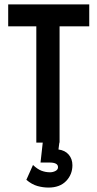

<svg xmlns="http://www.w3.org/2000/svg" viewBox="-20 -644 440 867"><path d="M144 0V-525H17V-624H383V-525H249V0ZM199 203Q174 203 149 196Q124 189 99 168L129 101Q149 120 167.5 127Q186 134 206 134Q219 134 230.5 128Q242 122 242 111Q242 100 232 95Q222 90 205 90H163L173 0H248L244 31Q274 35 290.5 54.5Q307 74 307 102Q307 144 278.5 173.5Q250 203 199 203Z"/></svg>

Font: Inconsolata Condensed ExtraBold
Style: Regular
Weight: 800
Width: 3
Monospace: yes
Designer: Raph Levien, Cyreal, Brenton Simpson
Foundry: Raph Levien, Cyreal, Google
Version: Version 3.001; ttfautohint (v1.8.2.53-6de2)